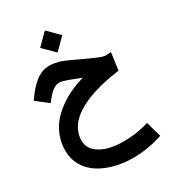

<svg xmlns="http://www.w3.org/2000/svg" viewBox="-232 -798 1094 1224"><g transform="rotate(-30 315.5 -186.0)"><path d="M297.9 -678.7 378.9 -597.2 297.9 -516.1 216.3 -597.2ZM356.4 -296.9Q345.7 -300.8 334 -305.7Q290 -322.8 272.5 -329.3Q254.9 -335.9 237.8 -340.6Q220.7 -345.2 209 -345.2Q164.6 -345.2 110.8 -274.4L98.6 -258.8L83.5 -270.5L27.3 -314L12.2 -325.7L22.9 -340.8Q44.4 -370.6 63.5 -392.1Q82.5 -413.6 106 -432.4Q129.4 -451.2 156 -460.7Q182.6 -470.2 212.4 -470.2Q227.1 -470.2 243.9 -467.3Q260.7 -464.4 271.2 -461.9Q281.7 -459.5 303.2 -450.9Q324.7 -442.4 330.3 -439.9Q335.9 -437.5 362.5 -425Q389.2 -412.6 392.1 -411.1Q399.4 -407.7 428 -394.5Q456.5 -381.3 468.5 -376Q480.5 -370.6 500.7 -362.1Q521 -353.5 533.4 -350.1Q545.9 -346.7 553.7 -346.7Q562 -346.7 570.3 -347.2L593.8 -348.6L590.8 -325.2L578.6 -236.8L576.7 -222.2L562 -219.7Q516.1 -213.4 474.6 -204.6Q433.1 -195.8 391.1 -182.9Q349.1 -169.9 313.7 -154.1Q278.3 -138.2 247.3 -117.2Q216.3 -96.2 194.8 -71.8Q173.3 -47.4 161.1 -16.6Q148.9 14.2 148.9 48.8Q148.9 109.9 211.7 147.7Q274.4 185.5 379.4 185.5Q470.2 185.5 548.3 163.1L566.9 157.7L572.3 176.3L593.8 252L599.1 270.5L581.1 276.4Q481.4 307.1 380.4 307.1Q309.1 307.1 246.1 290.5Q183.1 273.9 134 242.7Q85 211.4 56.2 161.6Q27.3 111.8 27.3 50.3Q27.3 -2.9 44.7 -50.5Q62 -98.1 92 -135.7Q122.1 -173.3 164.3 -204.8Q206.5 -236.3 254.4 -258.8Q302.2 -281.2 356.4 -296.9Z"/></g></svg>

Font: Samim FD-WOL
Style: Bold-FD-WOL
Weight: 700
Foundry: DejaVu fonts team - Redesigned by Saber Rastikerdar
Version: Version 4.0.5